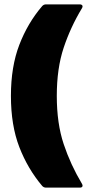

<svg xmlns="http://www.w3.org/2000/svg" viewBox="-20 -776 409 879"><path d="M173 75Q107 -3 68.5 -102.5Q30 -202 30 -337Q30 -471 68.5 -571Q107 -671 173 -748Q180 -756 191 -756H345Q351 -756 354.5 -753.5Q358 -751 358 -747Q358 -743 355 -738Q303 -652 271.5 -557.5Q240 -463 240 -337Q240 -211 271.5 -116.5Q303 -22 355 65Q358 70 358 74Q358 83 345 83H191Q180 83 173 75Z"/></svg>

Font: Barlow Black
Style: Regular
Weight: 900
Designer: Jeremy Tribby
Foundry: Tribby Type
Version: Version 1.422